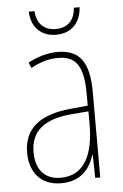

<svg xmlns="http://www.w3.org/2000/svg" viewBox="-52 -753 515 801"><g transform="rotate(-5 205.0 -352.5)"><path d="M312 -715H288C285 -666 258 -633 206 -633C154 -633 126 -665 123 -715H99C102 -645 146 -609 205 -609C268 -609 308 -649 312 -715ZM203 -537C162 -537 118 -524 80 -503L90 -480C133 -504 170 -512 203 -512C278 -512 310 -471 310 -351V-303L237 -296C113 -284 41 -234 41 -129C41 -53 82 10 172 10C258 10 294 -43 311 -96H313L315 0H336V-356C336 -486 295 -537 203 -537ZM237 -273 311 -279V-220C310 -98 271 -13 172 -13C106 -13 68 -55 68 -129C68 -219 127 -263 237 -273Z"/></g></svg>

Font: Noto Sans Sinhala UI Condensed Thin
Style: Regular
Weight: 100
Width: 3
Designer: Jelle Bosma - Monotype Design Team
Foundry: Monotype Imaging Inc.
Version: Version 2.006